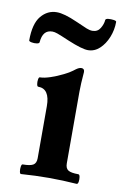

<svg xmlns="http://www.w3.org/2000/svg" viewBox="-100 -677 464 727"><g transform="rotate(10 132.0 -314.0)"><path d="M33 4Q29 4 27.5 -5Q26 -14 27.5 -23.5Q29 -33 33 -33Q62 -33 73.5 -40Q85 -47 85 -66V-266Q85 -333 40 -333Q36 -333 34.5 -342Q33 -351 34.5 -360Q36 -369 40 -369Q56 -369 80 -377Q104 -385 128 -397Q152 -409 168 -422Q180 -431 189 -431Q201 -431 201 -418Q199 -391 198 -375Q197 -359 197 -342V-66Q197 -47 208 -40Q219 -33 247 -33Q252 -33 253.5 -23.5Q255 -14 253.5 -5Q252 4 247 4Q220 2 193.5 1Q167 0 140 0Q114 0 87.5 1Q61 2 33 4ZM201 -502Q178 -502 123 -525Q88 -540 76.5 -544Q65 -548 57 -548Q38 -548 28 -536Q18 -524 16 -500Q16 -495 6 -493.5Q-4 -492 -14 -494Q-24 -496 -24 -500Q-24 -564 0.5 -593.5Q25 -623 61 -623Q75 -623 94.5 -617.5Q114 -612 141 -600Q170 -587 182.5 -582Q195 -577 205 -577Q225 -577 235 -593.5Q245 -610 246 -626Q247 -631 257 -632Q267 -633 277.5 -631.5Q288 -630 288 -626Q288 -595 276.5 -566.5Q265 -538 245.5 -520Q226 -502 201 -502Z"/></g></svg>

Font: Junicode VF
Style: Regular
Weight: 400
Designer: Peter S. Baker
Version: Version 2.213